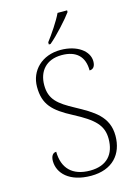

<svg xmlns="http://www.w3.org/2000/svg" viewBox="-138 -1004 776 1088"><g transform="rotate(-15 250.5 -460.5)"><path d="M218 -784V-771H228C272 -807 343 -886 368 -921V-931H312C291 -886 247 -822 218 -784ZM258 10C383 10 449 -66 449 -174C449 -288 366 -334 269 -387C178 -436 133 -471 133 -555C133 -635 180 -694 272 -694C358 -694 403 -650 403 -569C425 -569 437 -585 437 -614C437 -674 371 -724 273 -724C164 -724 91 -651 91 -556C91 -453 137 -407 248 -349C362 -289 407 -247 407 -167C407 -79 360 -20 260 -20C156 -20 102 -76 101 -173C80 -173 69 -154 69 -127C69 -56 130 10 258 10Z"/></g></svg>

Font: Noto Serif Georgian ExtraLight
Style: Regular
Weight: 200
Designer: Monotype Design Team, Akaki Razmadze
Foundry: Google LLC
Version: Version 2.003